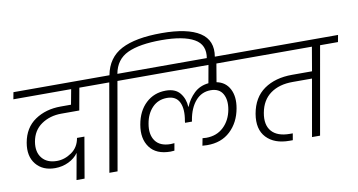

<svg xmlns="http://www.w3.org/2000/svg" viewBox="-91 -1229 2757 1479"><g transform="rotate(-10 1288.0 -489.5)"><path d="M27 -686 37 -740H703L693 -686H543L512 -513H372Q282 -513 215.5 -467.5Q149 -422 134 -335Q121 -256 160 -208Q199 -160 276 -160Q336 -160 391 -198Q446 -236 458 -308H516L461 11H398L435 -195Q407 -155 358 -131.5Q309 -108 252 -108Q156 -108 104 -171.5Q52 -235 70 -339Q90 -453 174.5 -510.5Q259 -568 376 -568H457L479 -686Z M841 -686 721 0H657L777 -686H636L646 -740H788Q813 -874 924 -932Q1035 -990 1239 -990Q1441 -990 1537.5 -927.5Q1634 -865 1612 -738L1609 -722H1546L1549 -737Q1568 -842 1484 -889.5Q1400 -937 1229 -937Q1057 -937 963.5 -893.5Q870 -850 850 -740H991L982 -686Z M1436 -79Q1423 -79 1399 -81L1410 -138Q1428 -136 1439 -136Q1521 -136 1575 -187Q1629 -238 1644 -321Q1657 -395 1629.5 -443Q1602 -491 1535 -491Q1464 -491 1417 -437Q1370 -383 1354 -291L1352 -278H1298L1299 -291Q1316 -383 1290 -437Q1264 -491 1194 -491Q1124 -491 1078.5 -444Q1033 -397 1020 -321Q1005 -238 1041 -187Q1077 -136 1161 -136Q1170 -136 1190 -138L1180 -81Q1156 -79 1150 -79Q1038 -79 987.5 -148Q937 -217 956 -324Q974 -428 1038 -488Q1102 -548 1194 -548Q1269 -548 1305 -503Q1341 -458 1344 -395H1346Q1370 -454 1415 -497Q1460 -540 1528 -547L1553 -686H917L927 -740H1886L1876 -686H1615L1591 -544Q1661 -530 1692.5 -469Q1724 -408 1708 -319Q1689 -211 1618 -144.5Q1547 -78 1436 -79Z M1818 -686 1828 -740H2576L2566 -686H2426L2305 0H2242L2320 -444H2168Q2063 -444 1995 -395Q1927 -346 1909 -249Q1892 -156 1936.5 -105Q1981 -54 2079 -54H2101L2092 -2H2066Q1949 -2 1887 -67.5Q1825 -133 1845 -252Q1867 -377 1954.5 -438Q2042 -499 2174 -499H2330L2362 -686Z"/></g></svg>

Font: Poppins Light
Style: Italic
Weight: 300
Italic angle: -10°
Designer: Ninad Kale (Devanagari), Jonny Pinhorn (Latin)
Foundry: Indian Type Foundry
Version: Version 3.200;PS 1.000;hotconv 16.6.54;makeotf.lib2.5.65590